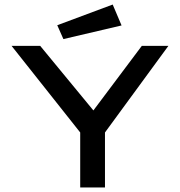

<svg xmlns="http://www.w3.org/2000/svg" viewBox="-20 -825 790 845"><path d="M333 0V-242L31 -623H157L391 -339L604 -623H721L442 -242V0ZM259 -653 232 -714 476 -805 515 -713Z"/></svg>

Font: Inconsolata ExtraExpanded SemiBold
Style: Regular
Weight: 600
Width: 8
Monospace: yes
Designer: Raph Levien, Cyreal, Brenton Simpson
Foundry: Raph Levien, Cyreal, Google
Version: Version 3.001; ttfautohint (v1.8.2.53-6de2)